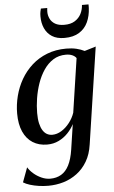

<svg xmlns="http://www.w3.org/2000/svg" viewBox="-65 -823 662 1115"><g transform="rotate(-5 265.5 -265.5)"><path d="M430.5 32Q422.5 88.5 398.2 129.5Q374 170.5 338.2 197.2Q302.5 224 259.5 236.8Q216.5 249.5 170.5 249.5Q143 249.5 115.5 245.5Q88 241.5 64.5 234.2Q41 227 25.5 217L57 132Q68.5 151.5 89 169.2Q109.5 187 134.8 198.2Q160 209.5 185.5 209.5Q222 209.5 249.5 193.2Q277 177 294.8 142.2Q312.5 107.5 321 52L343 -95Q329.5 -68 306.5 -43.8Q283.5 -19.5 252.8 -4.5Q222 10.5 185 10.5Q137 10.5 101.2 -12Q65.5 -34.5 46 -78Q26.5 -121.5 26.5 -184Q26.5 -235.5 39.5 -286.2Q52.5 -337 78.2 -381.8Q104 -426.5 142.2 -461Q180.5 -495.5 230.8 -515.2Q281 -535 343 -535Q376 -535 402.2 -528.8Q428.5 -522.5 449 -512L515 -532ZM398.5 -475Q390.5 -486.5 375.2 -493.2Q360 -500 338 -500Q296 -500 264 -479.8Q232 -459.5 209 -425.5Q186 -391.5 171.2 -349Q156.5 -306.5 149.5 -262Q142.5 -217.5 142.5 -177Q142.5 -141.5 148.2 -116.5Q154 -91.5 164.2 -75.2Q174.5 -59 188.5 -51.2Q202.5 -43.5 219.5 -43.5Q247 -43.5 273.2 -59.8Q299.5 -76 320.2 -102.8Q341 -129.5 351.5 -160.5ZM339 -597.5Q295 -597.5 266.8 -615.5Q238.5 -633.5 224.5 -664.5Q210.5 -695.5 210.5 -734Q210.5 -750.5 212.8 -761.2Q215 -772 217 -779.5H254Q254 -776 253.2 -771Q252.5 -766 252.5 -757Q252.5 -736 261.8 -716.8Q271 -697.5 291.2 -685.5Q311.5 -673.5 345 -673.5Q382.5 -673.5 406.5 -688.8Q430.5 -704 442.8 -728.2Q455 -752.5 456.5 -779.5H494.5Q494.5 -775 494.8 -770.2Q495 -765.5 494.5 -757.5Q492.5 -713 475.8 -676.5Q459 -640 425.2 -618.8Q391.5 -597.5 339 -597.5Z"/></g></svg>

Font: Merriweather 96pt Medium
Style: Italic
Weight: 500
Italic angle: -7.8°
Version: Version 2.101